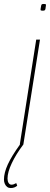

<svg xmlns="http://www.w3.org/2000/svg" viewBox="-95 -730 252 970"><path d="M5 0 88 -530H107L23 0ZM127 -710Q132 -710 135 -709Q138 -708 137 -702Q136 -690 134.5 -684.5Q133 -679 130 -677.5Q127 -676 120 -676Q116 -676 112.5 -677Q109 -678 110 -684Q112 -696 113 -701.5Q114 -707 117 -708.5Q120 -710 127 -710ZM6 0H23Q-14 49 -35.5 94.5Q-57 140 -57 172Q-57 186 -51.5 194.5Q-46 203 -37 203Q-31 203 -25.5 201Q-20 199 -13 195L-8 208Q-13 213 -21.5 216.5Q-30 220 -41 220Q-51 220 -58.5 214.5Q-66 209 -70.5 199Q-75 189 -75 177Q-75 143 -55.5 100.5Q-36 58 6 0Z"/></svg>

Font: Georama ExtraCondensed Thin
Style: Italic
Weight: 100
Width: 2
Italic angle: -9°
Designer: Jean-Baptiste Levee
Foundry: Production Type
Version: Version 1.001